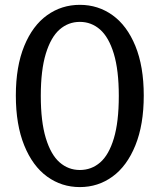

<svg xmlns="http://www.w3.org/2000/svg" viewBox="-20 -762 660 794"><path d="M45.5 -367Q45.5 -487.2 80.2 -571.7Q114.8 -656.2 174.8 -699.1Q234.7 -742 310.2 -742Q385.7 -742 445.5 -699.1Q505.3 -656.2 539.9 -571.7Q574.5 -487.2 574.5 -367Q574.5 -246.2 539.8 -160.8Q505.2 -75.3 445.3 -31.8Q385.5 11.7 310.2 11.7Q234.7 11.7 174.8 -31.8Q114.8 -75.3 80.2 -160.8Q45.5 -246.2 45.5 -367ZM471.3 -365.5Q471.3 -471.5 450.7 -539.8Q430 -608 393.9 -639.8Q357.8 -671.5 310.2 -671.5Q262.5 -671.5 226.3 -639.8Q190.2 -608 169.4 -539.8Q148.7 -471.5 148.7 -365.5Q148.7 -259.5 169.4 -191Q190.2 -122.5 226.3 -90.8Q262.5 -59 310.2 -59Q358.2 -59 394.2 -90.2Q430.3 -121.5 450.8 -189.7Q471.3 -257.8 471.3 -365.5Z"/></svg>

Font: Monaspace Xenon Var
Style: Regular
Weight: 400
Designer: Riley Cran and the Lettermatic Team
Version: Version 1.000 (Monaspace Xenon Var)